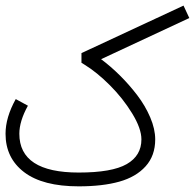

<svg xmlns="http://www.w3.org/2000/svg" viewBox="-44 -659 690 679"><path d="M605 -639.2 625.5 -595.2 313.5 -449.7Q347.7 -424.3 380.1 -392.1Q412.6 -359.9 441.2 -322.5Q469.7 -285.2 487.3 -243.9Q504.9 -202.6 504.9 -166Q504.9 -108.4 470.9 -70.8Q437 -33.2 377.9 -16.6Q318.8 0 234.4 0Q107.4 0 41.5 -50Q-24.4 -100.1 -24.4 -186Q-24.4 -243.7 11.7 -308.6L54.7 -285.2Q24.4 -230.5 24.4 -186Q24.4 -48.8 234.4 -48.8Q352.1 -48.8 404.1 -78.6Q456.1 -108.4 456.1 -166Q456.1 -204.6 423.3 -258.1Q390.6 -311.5 344.7 -357.4Q298.8 -403.3 255.9 -429.7L244.1 -437V-471.2Z"/></svg>

Font: AzarMehrMonospaced
Style: SerifRegular
Weight: 1
Designer: Amin Abedi
Version: Version 1.00